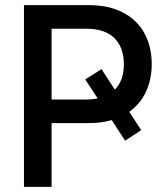

<svg xmlns="http://www.w3.org/2000/svg" viewBox="-20 -727 655 747"><path d="M426.8 -378.4Q461.9 -413.6 461.9 -477.5Q461.9 -541 425.8 -578.1Q389.6 -615.2 314.5 -615.2H180.7V-339.8H314.5Q339.4 -339.8 359.9 -344.2L311.5 -418L375 -458ZM73.2 -707H325.2Q404.8 -707 460 -677.5Q515.1 -647.9 542.7 -596.2Q570.3 -544.4 570.3 -477.5Q570.3 -418.5 548.1 -370.4Q525.9 -322.3 482.9 -292L529.3 -220.7L466.8 -179.7L414.6 -259.8Q375 -248 325.2 -248H180.7V0H73.2Z"/></svg>

Font: Pretendard GOV Medium
Style: Regular
Weight: 500
Designer: Base glyphs from Inter by Rasmus Andersson; Hangeul glyphs from Noto Sans CJK(Source Han Sans) by Jang Soo-young and Kan
Foundry: Kil Hyung-jin
Version: Version 1.309